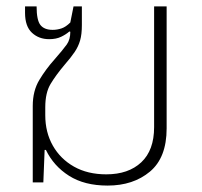

<svg xmlns="http://www.w3.org/2000/svg" viewBox="-20 -568 628 598"><path d="M315 10Q243 10 195 -20.5Q147 -51 123 -101H119L115 0H82V-238Q82 -285 102.5 -319Q123 -353 149 -382Q177 -414 188 -429.5Q199 -445 199 -469L196 -470Q186 -461 170.5 -453.5Q155 -446 133 -446Q101 -446 79.5 -466Q58 -486 58 -528V-548H94Q94 -505 106 -490Q118 -475 144 -475Q158 -475 171.5 -479.5Q185 -484 199 -498L209 -548H235V-490Q235 -461 229.5 -442Q224 -423 212.5 -406Q201 -389 181 -366Q154 -334 137.5 -306.5Q121 -279 121 -234V-209Q121 -156 144.5 -114.5Q168 -73 210.5 -49Q253 -25 311 -25Q380 -25 420 -62.5Q460 -100 460 -172V-548H499V-168Q499 -77 447 -33.5Q395 10 315 10Z"/></svg>

Font: Noto Sans Thai ExtraLight
Style: Regular
Weight: 200
Designer: Monotype Design Team
Foundry: Monotype Imaging Inc.
Version: Version 2.001; ttfautohint (v1.8.4.7-5d5b)